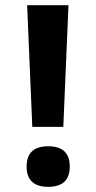

<svg xmlns="http://www.w3.org/2000/svg" viewBox="-20 -713 370 743"><path d="M166.5 10Q83 10 83 -68.5Q83 -147 166.5 -147Q250 -147 250 -68.5Q250 10 166.5 10ZM85 -693H245L225 -222H105Z"/></svg>

Font: Khand
Style: Bold
Weight: 700
Designer: Devanagari: Sanchit Sawaria, Jyotish Sonowal; Latin: Satya Rajpurohit
Foundry: Indian Type Foundry
Version: Version 1.101;PS 1.0;hotconv 1.0.78;makeotf.lib2.5.61930; tt